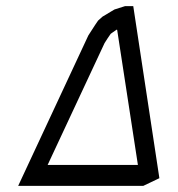

<svg xmlns="http://www.w3.org/2000/svg" viewBox="-20 -604 577 624"><path d="M39.1 0 267.1 -488.8 289.1 -522.9 298.8 -537.1 313 -549.8 339.8 -565.9 352.1 -573.2 386.2 -584H401.9H413.1L498 -24.9L445.8 0ZM134.8 -67.9H428.2L360.8 -506.8L359.9 -507.8L357.9 -506.8L345.2 -498L339.8 -494.1L330.1 -480L319.8 -463.9Z"/></svg>

Font: Petahja
Style: Italic
Weight: 400
Designer: T. Christopher White
Version: Version 1.1